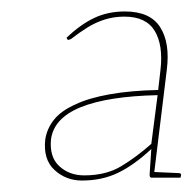

<svg xmlns="http://www.w3.org/2000/svg" viewBox="-20 -726 336 335"><path d="M123 -411Q95 -411 75 -429.5Q55 -448 59 -483Q62 -502 74.5 -517.5Q87 -533 112 -544Q135 -555 171.5 -561.5Q208 -568 256 -569L260 -604Q265 -647 250 -672Q235 -697 197 -697Q179 -697 163 -692Q147 -687 132.5 -678Q118 -669 104 -658Q102 -657 100 -656.5Q98 -656 98 -657L96 -660Q120 -683 144 -694.5Q168 -706 198 -706Q242 -706 259.5 -678.5Q277 -651 271 -604L248 -416H245Q242 -416 241.5 -418Q241 -420 241 -421L244 -466Q214 -438 186 -424.5Q158 -411 123 -411ZM127 -420Q165 -420 191.5 -436Q218 -452 244 -475L255 -560Q168 -558 121 -539Q74 -520 69 -483Q66 -452 83.5 -436Q101 -420 127 -420ZM245 -416 247 -426 291 -424Q296 -424 296 -421L295 -416Z"/></svg>

Font: Aleo Thin
Style: Italic
Weight: 250
Italic angle: -7°
Designer: Alessio Laiso
Foundry: Alessio Laiso
Version: Version 2.001;gftools[0.9.29]